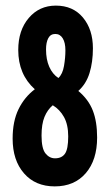

<svg xmlns="http://www.w3.org/2000/svg" viewBox="-20 -653 390 684"><path d="M175 11Q106 11 65.5 -35.5Q25 -82 25 -159Q25 -221 46 -264Q67 -307 104 -335Q45 -388 45 -475Q45 -545 82.5 -589Q120 -633 179 -633Q240 -633 275.5 -590.5Q311 -548 311 -481Q311 -432 299 -393Q287 -354 259 -329Q295 -299 310.5 -259.5Q326 -220 326 -163Q326 -83 285.5 -36Q245 11 175 11ZM188 -375Q203 -389 208 -418Q213 -447 213 -474Q213 -501 203.5 -516.5Q194 -532 177 -532Q160 -532 152 -517Q144 -502 144 -477Q144 -441 155.5 -415Q167 -389 188 -375ZM176 -89Q200 -89 211.5 -105.5Q223 -122 223 -167Q223 -209 208 -236Q193 -263 168 -278Q149 -262 138.5 -236.5Q128 -211 128 -170Q128 -124 142 -106.5Q156 -89 176 -89Z"/></svg>

Font: Inconsolata ExtraCondensed Black
Style: Regular
Weight: 900
Width: 2
Monospace: yes
Designer: Raph Levien, Cyreal, Brenton Simpson
Foundry: Raph Levien, Cyreal, Google
Version: Version 3.001; ttfautohint (v1.8.2.53-6de2)